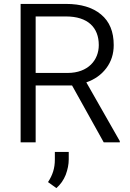

<svg xmlns="http://www.w3.org/2000/svg" viewBox="-20 -731 666 986"><path d="M595.2 0V-6.3L423.3 -308.1C466.3 -322.8 500.5 -347.2 525.9 -380.9C551.3 -414.6 564 -454.1 564 -499.5C564 -568.4 542.5 -620.6 499 -656.7C455.6 -692.9 395.5 -710.9 318.8 -710.9H85.9V0H163.1V-292H350.1L512.7 0ZM318.8 -646.5C431.6 -646.5 487.3 -589.4 487.3 -499.5C487.3 -422.9 433.1 -356.4 327.1 -356.4H163.1V-646.5ZM261.7 49.3V88.4C261.7 133.3 250 168.5 226.6 204.1L269.5 234.9C290.5 216.8 306.6 193.8 317.4 167C327.6 139.6 333 113.3 333 87.4V49.3Z"/></svg>

Font: Vazirmatn Light
Style: Regular
Weight: 300
Designer: Saber Rastikerdar
Foundry: Saber Rastikerdar
Version: Version 33.003